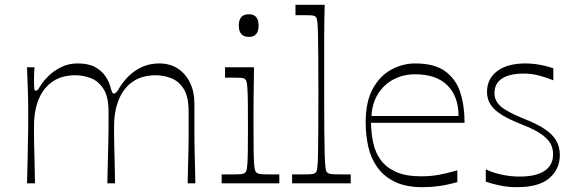

<svg xmlns="http://www.w3.org/2000/svg" viewBox="-20 -760 2388 796"><path d="M92 0Q94 -60 94.5 -99.5Q95 -139 95.5 -164Q96 -189 96.5 -205.5Q97 -222 97 -237Q97 -252 97 -271Q97 -295 97 -311Q97 -327 96.5 -347Q96 -367 95 -398Q94 -429 92 -481H123Q122 -467 121.5 -453Q121 -439 121 -430Q121 -401 122 -392.5Q123 -384 128 -384Q133 -384 137 -388.5Q141 -393 151 -410Q161 -425 181 -445Q201 -465 232 -481Q263 -497 302 -497Q347 -497 374 -482Q401 -467 416 -445.5Q431 -424 437 -402Q443 -381 445.5 -376.5Q448 -372 453 -372Q457 -372 462 -377Q467 -382 477 -399Q491 -422 513.5 -444.5Q536 -467 568 -482Q600 -497 640 -497Q685 -497 717.5 -475.5Q750 -454 768 -416.5Q786 -379 786 -331Q786 -286 786 -256Q786 -226 786 -201Q786 -176 786.5 -150Q787 -124 788 -88.5Q789 -53 790 0H758Q759 -53 760 -87.5Q761 -122 761.5 -146.5Q762 -171 762 -192Q762 -213 762 -237.5Q762 -262 762 -298Q762 -359 741.5 -391.5Q721 -424 689.5 -436Q658 -448 625 -448Q569 -448 530.5 -421.5Q492 -395 472.5 -347Q453 -299 453 -237Q453 -216 453 -200.5Q453 -185 453.5 -163Q454 -141 455 -103.5Q456 -66 457 0H425Q426 -53 427 -88Q428 -123 428.5 -147Q429 -171 429.5 -192.5Q430 -214 430 -238Q430 -262 430 -298Q430 -359 409 -391.5Q388 -424 356.5 -436Q325 -448 292 -448Q237 -448 199 -422.5Q161 -397 141 -350Q121 -303 121 -237Q121 -215 121 -199.5Q121 -184 121.5 -162Q122 -140 123 -102.5Q124 -65 125 0Z M899 0V-37Q913 -37 925 -37Q937 -37 945 -37Q973 -37 982.5 -38.5Q992 -40 996 -44Q1000 -47 1002 -54Q1004 -61 1005.5 -80Q1007 -99 1007.5 -137Q1008 -175 1008 -239Q1008 -303 1007.5 -340Q1007 -377 1005.5 -396Q1004 -415 1002 -422Q1000 -429 996 -432Q992 -436 983 -437Q974 -438 950 -438Q942 -438 933 -438Q924 -438 913 -438V-481H1033Q1033 -468 1032.5 -436Q1032 -404 1031.5 -365.5Q1031 -327 1031 -293.5Q1031 -260 1031 -242Q1031 -177 1031.5 -138.5Q1032 -100 1033.5 -80.5Q1035 -61 1037.5 -54Q1040 -47 1044 -44Q1049 -40 1058.5 -38.5Q1068 -37 1097 -37Q1105 -37 1115 -37Q1125 -37 1138 -37V0ZM1012 -607Q970 -607 970 -654Q970 -701 1012 -701Q1052 -701 1052 -654Q1052 -607 1012 -607Z M1191 0V-37Q1206 -37 1218 -37Q1230 -37 1240 -37Q1266 -37 1275 -38.5Q1284 -40 1288 -44Q1291 -46 1293 -52Q1295 -58 1296.5 -75Q1298 -92 1298.5 -126.5Q1299 -161 1299.5 -219.5Q1300 -278 1300 -370Q1300 -459 1299.5 -517Q1299 -575 1298.5 -609Q1298 -643 1296.5 -660Q1295 -677 1293 -683Q1291 -689 1288 -691Q1284 -695 1275 -696Q1266 -697 1243 -697Q1235 -697 1225.5 -697Q1216 -697 1205 -697V-740H1326Q1326 -728 1325.5 -710.5Q1325 -693 1324.5 -666.5Q1324 -640 1324 -600Q1324 -560 1324 -503.5Q1324 -447 1324 -368Q1324 -278 1324.5 -219.5Q1325 -161 1326 -126.5Q1327 -92 1328.5 -75Q1330 -58 1332 -52Q1334 -46 1338 -44Q1343 -40 1352 -38.5Q1361 -37 1391 -37Q1400 -37 1410.5 -37Q1421 -37 1434 -37V0Z M1732 16Q1663 16 1617.5 -6Q1572 -28 1545 -65.5Q1518 -103 1507 -151Q1496 -199 1496 -252Q1496 -338 1525.5 -392Q1555 -446 1602.5 -471.5Q1650 -497 1701 -497Q1782 -497 1826.5 -464Q1871 -431 1888.5 -376Q1906 -321 1906 -251H1518Q1519 -207 1527.5 -167Q1536 -127 1559 -96Q1582 -65 1622.5 -47Q1663 -29 1726 -29Q1766 -29 1801 -35.5Q1836 -42 1876 -54V-5Q1833 7 1799 11.5Q1765 16 1732 16ZM1881 -279Q1881 -360 1835 -406Q1789 -452 1701 -452Q1653 -452 1613 -431.5Q1573 -411 1548 -372Q1523 -333 1520 -279Z M1994 -7V-58Q2020 -45 2057.5 -36.5Q2095 -28 2135 -28Q2202 -28 2237.5 -51.5Q2273 -75 2273 -120Q2273 -148 2260 -168.5Q2247 -189 2219.5 -207Q2192 -225 2146 -243Q2092 -264 2060 -284Q2028 -304 2013.5 -327Q1999 -350 1999 -379Q1999 -433 2041 -465Q2083 -497 2159 -497Q2178 -497 2198 -494.5Q2218 -492 2237.5 -487.5Q2257 -483 2274 -477V-427Q2248 -438 2216 -446.5Q2184 -455 2152 -455Q2093 -455 2061.5 -434.5Q2030 -414 2030 -374Q2030 -341 2057 -318Q2084 -295 2156 -266Q2205 -247 2237.5 -225.5Q2270 -204 2285.5 -178Q2301 -152 2301 -117Q2301 -60 2258 -22Q2215 16 2123 16Q2086 16 2052.5 9Q2019 2 1994 -7Z"/></svg>

Font: Ojuju Light
Style: Regular
Weight: 300
Designer: Chisaokwu Joboson, Mirko Velimirovic
Foundry: Udi Foundry
Version: Version 1.000